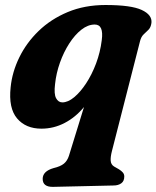

<svg xmlns="http://www.w3.org/2000/svg" viewBox="-20 -501 625 767"><path d="M191.5 245.5Q150.5 246 150.5 213.5Q150.5 183 194 170.5Q221.5 164 235.2 152.8Q249 141.5 255.5 121L315.5 -73.5Q282 -32.5 238.2 -9.8Q194.5 13 145.5 13Q83 13 48.2 -28Q13.5 -69 22.5 -152.5Q28.5 -213 57 -271.5Q85.5 -330 134.2 -377.2Q183 -424.5 250.5 -452.8Q318 -481 401.5 -481Q504 -481 546.2 -461.2Q588.5 -441.5 585 -409.5Q582.5 -391.5 573.2 -382.2Q564 -373 554 -363.8Q544 -354.5 539.5 -337L427 103Q421 126.5 422.2 141.5Q423.5 156.5 435.5 164L455.5 175.5Q465 181.5 470.8 188.2Q476.5 195 476.5 204Q476.5 222.5 464.5 231.2Q452.5 240 433 240ZM200 -165.5Q195 -125.5 204 -108.8Q213 -92 229 -92Q251.5 -92 276.2 -112.5Q301 -133 324 -168Q347 -203 363.8 -247.5Q380.5 -292 386.5 -340.5Q395 -403 358.5 -403Q331.5 -403 305.2 -382.5Q279 -362 256.8 -327.5Q234.5 -293 219.5 -250.8Q204.5 -208.5 200 -165.5Z"/></svg>

Font: Fraunces 9pt S050
Style: Bold Italic
Weight: 700
Italic angle: -16°
Version: Version 1.000; ttfautohint (v1.8.3)